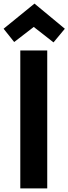

<svg xmlns="http://www.w3.org/2000/svg" viewBox="-45 -1049 381 1069"><path d="M316 -889 253 -813 134 -906H152L34 -815L-25 -889L147 -1029ZM218 -768V0H68V-768Z"/></svg>

Font: Yaldevi ExtraLight
Style: Regular
Weight: 200
Designer: Sol Matas, Rajitha Manaperi, Kosala Senevirathne
Foundry: Mooniak
Version: Version 1.100